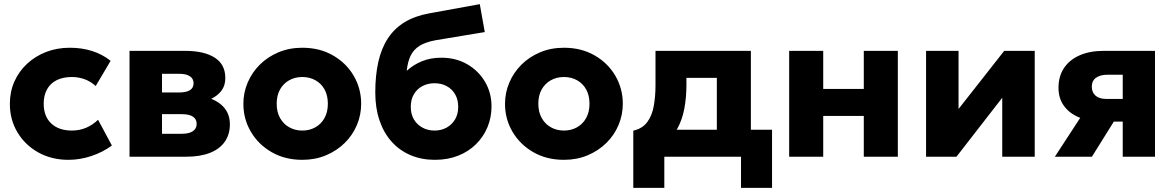

<svg xmlns="http://www.w3.org/2000/svg" viewBox="-20 -755 5653 925"><path d="M310 15Q229 15 165.2 -20.2Q101.5 -55.5 64.5 -116.8Q27.5 -178 27.5 -255Q27.5 -313 49.2 -362Q71 -411 110.5 -447.8Q150 -484.5 202.5 -504.8Q255 -525 316.5 -525Q374.5 -525 424 -509.2Q473.5 -493.5 513 -462L441 -340.5Q416.5 -363 387.2 -373.5Q358 -384 326 -384Q284 -384 253.5 -369Q223 -354 206.8 -325Q190.5 -296 190.5 -255.5Q190.5 -194.5 226.8 -160.2Q263 -126 326.5 -126Q362.5 -126 394.2 -139.2Q426 -152.5 452.5 -178L519 -54Q476 -22 420.8 -3.5Q365.5 15 310 15Z M604 0V-510H872Q963 -510 1014.2 -477.5Q1065.5 -445 1065.5 -379Q1065.5 -343 1047 -318.2Q1028.5 -293.5 997.2 -278.8Q966 -264 928 -258.5L925.5 -295Q1000 -288.5 1043.8 -252.2Q1087.5 -216 1087.5 -156.5Q1087.5 -107.5 1063.2 -72.5Q1039 -37.5 992 -18.8Q945 0 877.5 0ZM760.5 -110.5H856Q891 -110.5 909.2 -123Q927.5 -135.5 927.5 -158.5Q927.5 -180.5 909.8 -192.8Q892 -205 856 -205H745.5V-309.5H843.5Q876.5 -309.5 894.5 -320.2Q912.5 -331 912.5 -354Q912.5 -376.5 894.2 -388Q876 -399.5 843.5 -399.5H760.5Z M1436.5 15Q1353 15 1289 -21.8Q1225 -58.5 1188.8 -120Q1152.5 -181.5 1152.5 -255Q1152.5 -308.5 1173.2 -357.2Q1194 -406 1232 -443.8Q1270 -481.5 1322 -503.2Q1374 -525 1436.5 -525Q1520 -525 1584 -488.2Q1648 -451.5 1684 -390Q1720 -328.5 1720 -255Q1720 -201.5 1699.5 -152.8Q1679 -104 1641 -66.5Q1603 -29 1551 -7Q1499 15 1436.5 15ZM1436.5 -126Q1471.5 -126 1499.5 -141.8Q1527.5 -157.5 1543.5 -186.5Q1559.5 -215.5 1559.5 -255Q1559.5 -295 1543.8 -323.8Q1528 -352.5 1500 -368.2Q1472 -384 1436.5 -384Q1401 -384 1373 -368.2Q1345 -352.5 1329 -323.8Q1313 -295 1313 -255Q1313 -215.5 1329.2 -186.5Q1345.5 -157.5 1373.5 -141.8Q1401.5 -126 1436.5 -126Z M2075 15Q2010.5 15 1957.8 -7.5Q1905 -30 1867 -72.2Q1829 -114.5 1808.5 -174.5Q1788 -234.5 1788 -309.5Q1788 -392.5 1802.8 -457.5Q1817.5 -522.5 1848.8 -570.2Q1880 -618 1929.2 -648Q1978.5 -678 2047 -690.5L2291.5 -735L2315.5 -600.5L2077.5 -561Q2029.5 -552 2001 -534Q1972.5 -516 1958.2 -486.5Q1944 -457 1939.5 -413.5Q1971 -443 2012.8 -460Q2054.5 -477 2105.5 -477Q2176.5 -477 2231 -445.5Q2285.5 -414 2316.8 -360.8Q2348 -307.5 2348 -242.5Q2348 -189 2328.5 -142.2Q2309 -95.5 2273 -60Q2237 -24.5 2187 -4.8Q2137 15 2075 15ZM2073.5 -126Q2105.5 -126 2131.2 -140Q2157 -154 2172.2 -179.5Q2187.5 -205 2187.5 -240Q2187.5 -275.5 2172.5 -301Q2157.5 -326.5 2131.8 -340.2Q2106 -354 2073.5 -354Q2041 -354 2015 -340.2Q1989 -326.5 1974 -301Q1959 -275.5 1959 -240Q1959 -205 1974.2 -179.5Q1989.5 -154 2015.5 -140Q2041.5 -126 2073.5 -126Z M2697 15Q2613.5 15 2549.5 -21.8Q2485.5 -58.5 2449.2 -120Q2413 -181.5 2413 -255Q2413 -308.5 2433.8 -357.2Q2454.5 -406 2492.5 -443.8Q2530.5 -481.5 2582.5 -503.2Q2634.5 -525 2697 -525Q2780.5 -525 2844.5 -488.2Q2908.5 -451.5 2944.5 -390Q2980.5 -328.5 2980.5 -255Q2980.5 -201.5 2960 -152.8Q2939.5 -104 2901.5 -66.5Q2863.5 -29 2811.5 -7Q2759.5 15 2697 15ZM2697 -126Q2732 -126 2760 -141.8Q2788 -157.5 2804 -186.5Q2820 -215.5 2820 -255Q2820 -295 2804.2 -323.8Q2788.5 -352.5 2760.5 -368.2Q2732.5 -384 2697 -384Q2661.5 -384 2633.5 -368.2Q2605.5 -352.5 2589.5 -323.8Q2573.5 -295 2573.5 -255Q2573.5 -215.5 2589.8 -186.5Q2606 -157.5 2634 -141.8Q2662 -126 2697 -126Z M3433.5 0V-380H3287V-345Q3287 -286.5 3277 -232.2Q3267 -178 3242 -132.8Q3217 -87.5 3173.2 -56Q3129.5 -24.5 3062 -11.5L3031 -125.5Q3075.5 -135.5 3098.8 -167.5Q3122 -199.5 3130 -246Q3138 -292.5 3138 -345V-510H3597.5V0ZM3031 150V-125.5L3116.5 -119.5L3142.5 -130H3699.5V150H3550V0H3180.5V150Z M3782 0V-510H3946V-326.5H4141.5V-510H4305.5V0H4141.5V-196.5H3946V0Z M4441.5 0V-510H4598V-230L4818 -510H4965V0H4808.5V-284L4588 0Z M5062 0 5238.5 -270.5 5282 -171Q5223.5 -170.5 5177.8 -189.8Q5132 -209 5105.8 -245Q5079.5 -281 5079.5 -332Q5079.5 -387.5 5106 -427.2Q5132.5 -467 5181.5 -488.5Q5230.5 -510 5297.5 -510H5544.5V0H5389V-395H5316.5Q5280 -395 5260 -380.2Q5240 -365.5 5240 -337.5Q5240 -310 5258 -294.2Q5276 -278.5 5308.5 -278.5H5404V-169H5346L5240.5 0Z"/></svg>

Font: Geologica Cursive
Style: Bold
Weight: 700
Designer: Sindre Bremnes, Frode Helland
Foundry: Monokrom Skriftforlag AS
Version: Version 1.010;gftools[0.9.28]